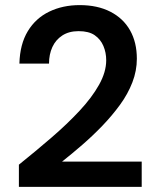

<svg xmlns="http://www.w3.org/2000/svg" viewBox="-20 -732 616 752"><path d="M54 0V-87Q120 -140 181.5 -193Q243 -246 291.5 -298Q340 -350 368 -400Q396 -450 396 -496Q396 -526 385 -552Q374 -578 351 -594Q328 -610 288 -610Q250 -610 224 -593Q198 -576 185 -547.5Q172 -519 172 -483H56Q58 -559 89 -610Q120 -661 173 -686.5Q226 -712 292 -712Q362 -712 412.5 -686Q463 -660 489.5 -613Q516 -566 516 -502Q516 -455 498.5 -409.5Q481 -364 450 -321.5Q419 -279 381 -239.5Q343 -200 302 -164.5Q261 -129 223 -99H535V0Z"/></svg>

Font: DM Sans 16pt SemiBold
Style: Regular
Weight: 600
Version: Version 4.004;gftools[0.9.30]